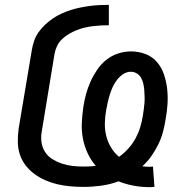

<svg xmlns="http://www.w3.org/2000/svg" viewBox="-20 -763 790 792"><path d="M597 9Q564 9 531.5 3Q499 -3 469 -15Q434 -2 397 3Q360 8 324 8Q297 8 269.5 5.5Q242 3 216.5 -3Q191 -9 167 -19.5Q143 -30 122.5 -45Q102 -60 86 -80.5Q70 -101 62 -125.5Q54 -150 53.5 -177.5Q53 -205 57 -233L111 -555Q114 -574 120.5 -593.5Q127 -613 139 -630Q151 -647 166.5 -661.5Q182 -676 199 -687.5Q216 -699 235 -707.5Q254 -716 273 -722Q292 -728 312 -732Q332 -736 351 -738.5Q370 -741 390 -742Q410 -743 429 -743V-659Q413 -659 396 -658Q379 -657 362.5 -655Q346 -653 329 -649Q312 -645 296 -638.5Q280 -632 264.5 -623Q249 -614 236 -601.5Q223 -589 215.5 -573.5Q208 -558 205 -541L152 -219Q148 -196 151.5 -174Q155 -152 167 -134.5Q179 -117 197 -106Q215 -95 236 -88Q257 -81 279 -78.5Q301 -76 324 -76Q336 -76 348.5 -76.5Q361 -77 374 -79H375Q355 -102 341.5 -131Q328 -160 322 -191.5Q316 -223 317.5 -256Q319 -289 324 -323Q328 -349 335 -375Q342 -401 353.5 -426.5Q365 -452 381 -475.5Q397 -499 419 -516.5Q441 -534 467.5 -542.5Q494 -551 520 -551Q552 -551 580.5 -540Q609 -529 628 -506.5Q647 -484 656.5 -455.5Q666 -427 669.5 -396.5Q673 -366 671 -334Q669 -302 663 -270Q659 -244 652 -218Q645 -192 633 -167.5Q621 -143 605 -120Q589 -97 567 -77Q575 -76 582.5 -75.5Q590 -75 598 -75Q601 -75 604 -75.5Q607 -76 611 -76L617 8Q612 8 607 8.5Q602 9 597 9ZM471 -116Q492 -131 509.5 -150.5Q527 -170 539 -192Q551 -214 558 -237Q565 -260 569 -284Q571 -298 573 -311.5Q575 -325 576 -338.5Q577 -352 576.5 -365.5Q576 -379 575 -392.5Q574 -406 571 -418.5Q568 -431 562 -442Q556 -453 544.5 -460Q533 -467 520 -467Q503 -467 488.5 -457.5Q474 -448 463 -434Q452 -420 445 -404.5Q438 -389 433 -373Q428 -357 424.5 -341Q421 -325 418 -309Q413 -282 412.5 -254.5Q412 -227 418.5 -201.5Q425 -176 438.5 -154Q452 -132 471 -116Z"/></svg>

Font: Iosevka Custom Medium
Style: Italic
Weight: 500
Italic angle: -9°
Designer: Belleve Invis
Foundry: Belleve Invis
Version: Version 27.0.1